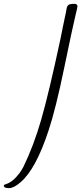

<svg xmlns="http://www.w3.org/2000/svg" viewBox="-156 -597 423 999"><path d="M96.7 82Q30.8 282.7 -48.3 350.6Q-84 381.8 -108.4 381.8Q-135.7 382.3 -136.2 368.7Q-136.2 364.7 -129.6 362.8Q-123 360.8 -123 360.4Q-87.9 348.6 -54.2 303.2Q-42.5 287.1 -34.2 271Q18.1 164.1 57.6 28.3Q97.2 -107.4 159.2 -397.5Q162.1 -410.6 170.2 -452.6Q178.2 -494.6 182.9 -513.4Q187.5 -532.2 189.9 -548.8Q192.4 -565.4 200 -571.3Q207.5 -577.1 232.4 -577.1Q246.6 -576.2 247.1 -564Q247.1 -558.6 235.1 -510Q223.1 -461.4 178.2 -244.4Q133.3 -27.3 96.7 82Z"/></svg>

Font: Kristi
Style: Regular
Weight: 400
Italic angle: -15°
Version: Version 1.004